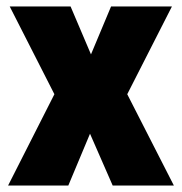

<svg xmlns="http://www.w3.org/2000/svg" viewBox="-20 -573 562 593"><path d="M148 -282 5 0H191L258 -160L328 0H517L373 -282L511 -553H323L261 -405L198 -553H10Z"/></svg>

Font: Noto Sans Sinhala UI Condensed Black
Style: Regular
Weight: 900
Width: 3
Designer: Jelle Bosma - Monotype Design Team
Foundry: Monotype Imaging Inc.
Version: Version 2.006